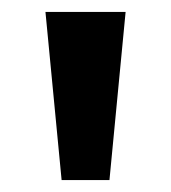

<svg xmlns="http://www.w3.org/2000/svg" viewBox="-20 -743 286 321"><path d="M83 -442 56 -723H190L163 -442Z"/></svg>

Font: Outfit Thin SemiBold
Style: Regular
Weight: 600
Version: Version 1.100;gftools[0.9.27]